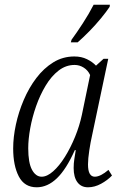

<svg xmlns="http://www.w3.org/2000/svg" viewBox="-20 -786 510 816"><path d="M136 10Q84 10 60 -36Q36 -82 36 -155Q36 -203 47.5 -256.5Q59 -310 81 -361.5Q103 -413 134.5 -454.5Q166 -496 206.5 -521Q247 -546 296 -546Q326 -546 349.5 -534.5Q373 -523 388 -507L420 -536H440L371 -209Q365 -183 359.5 -147Q354 -111 354 -87Q354 -35 383 -35Q407 -35 441 -64L456 -40Q437 -20 409.5 -5Q382 10 354 10Q325 10 309 -11.5Q293 -33 293 -72Q293 -92 296 -110.5Q299 -129 302 -148H298Q262 -67 222 -28.5Q182 10 136 10ZM157 -35Q180 -35 206 -58Q232 -81 256 -119.5Q280 -158 299 -204.5Q318 -251 328 -298L363 -467Q354 -487 336 -498.5Q318 -510 297 -510Q260 -510 229 -486Q198 -462 174 -422Q150 -382 133.5 -335Q117 -288 108.5 -241Q100 -194 100 -156Q100 -94 116 -64.5Q132 -35 157 -35ZM281 -606 284 -617Q306 -647 332 -687Q358 -727 378 -766H447L446 -757Q432 -736 409 -708Q386 -680 359.5 -653Q333 -626 310 -606Z"/></svg>

Font: Noto Serif Condensed Light
Style: Italic
Weight: 300
Width: 3
Italic angle: -12°
Designer: Monotype Design Team
Foundry: Monotype Imaging Inc.
Version: Version 2.014; ttfautohint (v1.8.4.7-5d5b)